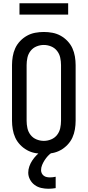

<svg xmlns="http://www.w3.org/2000/svg" viewBox="-20 -940 540 1183"><path d="M250 8Q223 8 196.5 3Q170 -2 146.5 -15Q123 -28 104 -48Q85 -68 74 -92Q63 -116 58.5 -143Q54 -170 54 -196V-539Q54 -565 58.5 -592Q63 -619 74 -643Q85 -667 104 -687Q123 -707 146.5 -720Q170 -733 196.5 -738Q223 -743 250 -743Q277 -743 303.5 -738Q330 -733 353.5 -720Q377 -707 396 -687Q415 -667 426 -643Q437 -619 441.5 -592Q446 -565 446 -539V-196Q446 -170 441.5 -143Q437 -116 426 -92Q415 -68 396 -48Q377 -28 353.5 -15Q330 -2 303.5 3Q277 8 250 8ZM250 -72Q273 -72 295 -81Q317 -90 331.5 -108.5Q346 -127 351 -150Q356 -173 356 -196V-539Q356 -562 351 -585Q346 -608 331.5 -626.5Q317 -645 295 -654Q273 -663 250 -663Q227 -663 205 -654Q183 -645 168.5 -626.5Q154 -608 149 -585Q144 -562 144 -539V-196Q144 -173 149 -150Q154 -127 168.5 -108.5Q183 -90 205 -81Q227 -72 250 -72ZM278 223Q256 223 234 218Q212 213 194 200Q176 187 165 166.5Q154 146 154 124Q154 104 161 84.5Q168 65 179 48.5Q190 32 204 17.5Q218 3 234 -8H300V0Q286 9 275 21Q264 33 255 47Q246 61 239.5 76.5Q233 92 233 109Q233 119 237.5 128Q242 137 250 143Q258 149 268 151Q278 153 288 153Q297 153 305.5 152Q314 151 323 149V219Q312 221 300.5 222Q289 223 278 223ZM100 -850V-920H400V-850Z"/></svg>

Font: Iosevka Medium
Style: Regular
Weight: 500
Monospace: yes
Designer: Belleve Invis
Foundry: Belleve Invis
Version: Version 32.5.0; ttfautohint (v1.8.4)